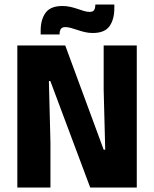

<svg xmlns="http://www.w3.org/2000/svg" viewBox="-20 -844 693 864"><path d="M273.5 -639.5 446.5 -170.5H453.5L446.5 -440.5V-639.5H595.5V0H386L206.5 -479.5H200L207 -203.5V0H58V-639.5ZM397.5 -695.5Q379 -695.5 362 -699.5Q345 -703.5 329.5 -708.8Q314 -714 300 -718Q286 -722 274 -722Q260 -722 254.2 -714.2Q248.5 -706.5 248 -691V-689H163V-707Q163 -755.5 185 -786.2Q207 -817 261 -817Q280 -817 297.2 -813Q314.5 -809 329.5 -803.8Q344.5 -798.5 358 -794.5Q371.5 -790.5 383.5 -790.5Q398 -790.5 403.2 -798.2Q408.5 -806 409 -821.5V-823.5H494.5V-807Q494.5 -757 472.8 -726.2Q451 -695.5 397.5 -695.5Z"/></svg>

Font: Anek Tamil Medium
Style: Bold
Weight: 700
Version: Version 1.003